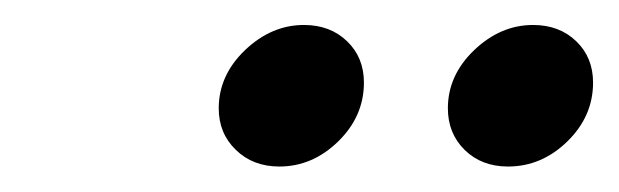

<svg xmlns="http://www.w3.org/2000/svg" viewBox="-20 -704 493 153"><path d="M384.8 -571.3Q363.8 -571.3 350.3 -584.5Q336.9 -597.7 336.9 -617.7Q336.9 -644 357.9 -664.1Q378.9 -684.1 404.8 -684.1Q425.8 -684.1 439.2 -671.1Q452.6 -658.2 452.6 -638.2Q452.6 -611.3 432.1 -591.3Q411.6 -571.3 384.8 -571.3ZM202.6 -571.3Q181.6 -571.3 168 -584.5Q154.3 -597.7 154.3 -617.7Q154.3 -644 175.3 -664.1Q196.3 -684.1 222.2 -684.1Q243.2 -684.1 256.6 -671.1Q270 -658.2 270 -638.2Q270 -611.3 249.5 -591.3Q229 -571.3 202.6 -571.3Z"/></svg>

Font: Elstob 6pt
Style: Italic
Weight: 400
Italic angle: -20°
Designer: Peter S. Baker
Version: Version 1.015